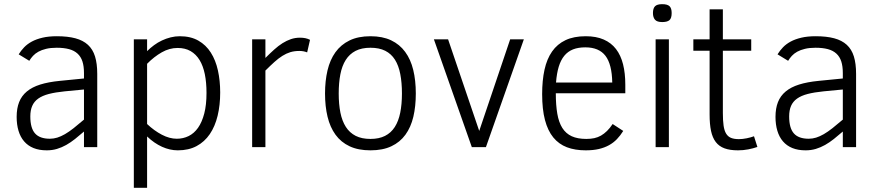

<svg xmlns="http://www.w3.org/2000/svg" viewBox="-20 -699 4171 912"><path d="M378.9 0V-74.2Q356.9 -55.2 336.4 -38.8Q315.9 -22.5 294.7 -10.5Q273.4 1.5 250.7 8.3Q228 15.1 202.1 15.1Q166 15.1 139.2 4.2Q112.3 -6.8 94.5 -27.6Q76.7 -48.3 67.9 -77.9Q59.1 -107.4 59.1 -144Q59.1 -184.1 70.8 -213.9Q82.5 -243.7 107.4 -264.4Q132.3 -285.2 171.1 -297.4Q210 -309.6 264.2 -314.9L378.9 -326.2V-352.1Q378.9 -384.3 371.6 -407Q364.3 -429.7 348.4 -444.3Q332.5 -459 307.9 -465.6Q283.2 -472.2 249 -472.2Q220.2 -472.2 199 -467Q177.7 -461.9 162.4 -453.4Q147 -444.8 136.7 -433.6Q126.5 -422.4 119.1 -410.2L68.8 -440.9Q79.6 -458.5 94.5 -474.1Q109.4 -489.7 131.1 -501.5Q152.8 -513.2 181.9 -520Q210.9 -526.9 250 -526.9Q301.8 -526.9 338.1 -517.1Q374.5 -507.3 397.7 -486.1Q420.9 -464.8 431.4 -430.9Q441.9 -397 441.9 -348.1V0ZM378.9 -273.9 287.1 -265.1Q243.2 -260.7 212.2 -252.7Q181.2 -244.6 161.6 -230.7Q142.1 -216.8 133.1 -196Q124 -175.3 124 -146Q124 -90.3 146.5 -65.2Q168.9 -40 216.8 -40Q234.9 -40 252.2 -45.4Q269.5 -50.8 288.6 -61.8Q307.6 -72.8 329.6 -90.1Q351.6 -107.4 378.9 -130.9Z M1025.9 -259.8Q1025.9 -199.7 1013.7 -149.2Q1001.5 -98.6 976.6 -62Q951.7 -25.4 913.8 -5.1Q876 15.1 824.7 15.1Q787.1 15.1 749.8 -1.7Q712.4 -18.6 678.7 -50.8V192.9H615.7V-512.2H678.7V-456.1Q693.8 -471.2 711.7 -484.4Q729.5 -497.6 749.3 -506.8Q769 -516.1 790.5 -521.5Q812 -526.9 834 -526.9Q885.7 -526.9 922.1 -506.1Q958.5 -485.4 981.4 -449.2Q1004.4 -413.1 1015.1 -364.5Q1025.9 -315.9 1025.9 -259.8ZM960.9 -257.8Q960.9 -307.1 952.9 -346.7Q944.8 -386.2 928 -413.8Q911.1 -441.4 885.3 -456.3Q859.4 -471.2 823.7 -471.2Q784.7 -471.2 748.3 -450.4Q711.9 -429.7 678.7 -396V-109.9Q712.4 -78.1 748.8 -59.1Q785.2 -40 819.8 -40Q850.1 -40 876 -52.7Q901.9 -65.4 920.7 -92Q939.5 -118.7 950.2 -159.7Q960.9 -200.7 960.9 -257.8Z M1439 -450.2Q1421.9 -457 1401.9 -457Q1378.4 -457 1359.1 -451.2Q1339.8 -445.3 1321.3 -433.6Q1302.7 -421.9 1283.4 -404.5Q1264.2 -387.2 1240.7 -363.8V0H1177.7V-512.2H1240.7V-423.8Q1262.7 -445.8 1282.5 -463.6Q1302.2 -481.4 1322 -493.9Q1341.8 -506.3 1362.1 -513.2Q1382.3 -520 1404.8 -520Q1418.9 -520 1430.7 -517.6Q1442.4 -515.1 1452.6 -509.8Z M1955.1 -254.9Q1955.1 -193.8 1943.4 -144.3Q1931.6 -94.7 1905.8 -59.1Q1879.9 -23.4 1838.9 -4.2Q1797.9 15.1 1739.7 15.1Q1681.6 15.1 1640.6 -4.2Q1599.6 -23.4 1573.7 -59.1Q1547.9 -94.7 1535.9 -144.3Q1523.9 -193.8 1523.9 -254.9Q1523.9 -314.5 1535.6 -364.5Q1547.4 -414.6 1573.2 -450.7Q1599.1 -486.8 1640.1 -506.8Q1681.2 -526.9 1739.7 -526.9Q1796.9 -526.9 1837.6 -507.6Q1878.4 -488.3 1904.5 -452.6Q1930.7 -417 1942.9 -366.9Q1955.1 -316.9 1955.1 -254.9ZM1889.2 -254.9Q1889.2 -306.6 1881.3 -347.2Q1873.5 -387.7 1856 -415.5Q1838.4 -443.4 1809.8 -457.8Q1781.2 -472.2 1739.7 -472.2Q1697.8 -472.2 1668.9 -457.3Q1640.1 -442.4 1622.3 -414.3Q1604.5 -386.2 1596.7 -345.9Q1588.9 -305.7 1588.9 -254.9Q1588.9 -204.1 1596.9 -164.1Q1605 -124 1622.8 -96.2Q1640.6 -68.4 1669.4 -53.7Q1698.2 -39.1 1739.7 -39.1Q1780.3 -39.1 1808.8 -53.5Q1837.4 -67.9 1855.2 -95.7Q1873 -123.5 1881.1 -163.6Q1889.2 -203.6 1889.2 -254.9Z M2288.1 0H2221.2L2041 -512.2H2108.4L2256.3 -77.1L2403.3 -512.2H2468.3Z M2620.1 -255.9Q2620.1 -199.7 2627.2 -158.7Q2634.3 -117.7 2651.1 -91.1Q2668 -64.5 2695.8 -51.8Q2723.6 -39.1 2765.1 -39.1Q2785.6 -39.1 2802.7 -42.7Q2819.8 -46.4 2834.7 -54.9Q2849.6 -63.5 2863.3 -76.9Q2877 -90.3 2890.1 -109.9L2940.4 -77.1Q2926.8 -55.2 2910.4 -38.1Q2894 -21 2872.8 -9.3Q2851.6 2.4 2824.5 8.8Q2797.4 15.1 2762.2 15.1Q2711.4 15.1 2672.9 0.5Q2634.3 -14.2 2608.2 -46.1Q2582 -78.1 2568.6 -128.9Q2555.2 -179.7 2555.2 -252Q2555.2 -316.9 2566.4 -367.9Q2577.6 -418.9 2602.3 -454.3Q2627 -489.7 2666.3 -508.3Q2705.6 -526.9 2762.2 -526.9Q2812 -526.9 2847.7 -511.2Q2883.3 -495.6 2906 -466.1Q2928.7 -436.5 2939.5 -393.8Q2950.2 -351.1 2950.2 -296.9V-255.9ZM2888.2 -307.1Q2886.7 -393.6 2856 -433.8Q2825.2 -474.1 2760.3 -474.1Q2726.6 -474.1 2701.9 -464.4Q2677.2 -454.6 2660.4 -434.1Q2643.6 -413.6 2634 -382.1Q2624.5 -350.6 2621.1 -307.1Z M3170.4 -637.2Q3170.4 -612.3 3159.9 -603.3Q3149.4 -594.2 3125.5 -594.2Q3100.6 -594.2 3091.1 -605.5Q3081.5 -616.7 3081.5 -637.2Q3081.5 -659.2 3091.3 -669.2Q3101.1 -679.2 3125.5 -679.2Q3150.4 -679.2 3160.4 -669.4Q3170.4 -659.7 3170.4 -637.2ZM3094.2 0V-512.2H3157.2V0Z M3577.6 -1Q3558.1 5.9 3534.2 10.5Q3510.3 15.1 3485.4 15.1Q3447.3 15.1 3421.4 5.6Q3395.5 -3.9 3379.9 -24.4Q3364.3 -44.9 3357.4 -77.1Q3350.6 -109.4 3350.6 -154.8V-458H3273.4V-512.2H3350.6V-654.8H3413.6V-512.2H3548.3V-458H3413.6V-162.1Q3413.6 -126.5 3417 -102.5Q3420.4 -78.6 3429 -64.5Q3437.5 -50.3 3452.1 -44.2Q3466.8 -38.1 3489.7 -38.1Q3506.8 -38.1 3527.1 -42.2Q3547.4 -46.4 3561.5 -51.8Z M3983.4 0V-74.2Q3961.4 -55.2 3940.9 -38.8Q3920.4 -22.5 3899.2 -10.5Q3877.9 1.5 3855.2 8.3Q3832.5 15.1 3806.6 15.1Q3770.5 15.1 3743.7 4.2Q3716.8 -6.8 3699 -27.6Q3681.2 -48.3 3672.4 -77.9Q3663.6 -107.4 3663.6 -144Q3663.6 -184.1 3675.3 -213.9Q3687 -243.7 3711.9 -264.4Q3736.8 -285.2 3775.6 -297.4Q3814.5 -309.6 3868.7 -314.9L3983.4 -326.2V-352.1Q3983.4 -384.3 3976.1 -407Q3968.8 -429.7 3952.9 -444.3Q3937 -459 3912.4 -465.6Q3887.7 -472.2 3853.5 -472.2Q3824.7 -472.2 3803.5 -467Q3782.2 -461.9 3766.8 -453.4Q3751.5 -444.8 3741.2 -433.6Q3731 -422.4 3723.6 -410.2L3673.3 -440.9Q3684.1 -458.5 3699 -474.1Q3713.9 -489.7 3735.6 -501.5Q3757.3 -513.2 3786.4 -520Q3815.4 -526.9 3854.5 -526.9Q3906.2 -526.9 3942.6 -517.1Q3979 -507.3 4002.2 -486.1Q4025.4 -464.8 4035.9 -430.9Q4046.4 -397 4046.4 -348.1V0ZM3983.4 -273.9 3891.6 -265.1Q3847.7 -260.7 3816.7 -252.7Q3785.6 -244.6 3766.1 -230.7Q3746.6 -216.8 3737.5 -196Q3728.5 -175.3 3728.5 -146Q3728.5 -90.3 3751 -65.2Q3773.4 -40 3821.3 -40Q3839.4 -40 3856.7 -45.4Q3874 -50.8 3893.1 -61.8Q3912.1 -72.8 3934.1 -90.1Q3956.1 -107.4 3983.4 -130.9Z"/></svg>

Font: Clear Sans Light
Style: Regular
Weight: 300
Foundry: Intel Corporation
Version: Version 1.00